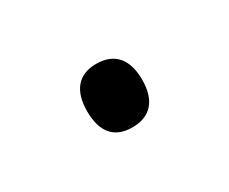

<svg xmlns="http://www.w3.org/2000/svg" viewBox="-36 -218 306 257"><g transform="rotate(-30 117.0 -90.0)"><path d="M117 -41C145 -41 160 -58 160 -90C160 -122 145 -139 117 -139C89 -139 75 -121 75 -90C75 -58 89 -41 117 -41Z"/></g></svg>

Font: Noto Sans Tamil UI SemiCondensed Light
Style: Regular
Weight: 300
Width: 4
Designer: Jelle Bosma - Monotype Design Team
Foundry: Monotype Imaging Inc.
Version: Version 2.004